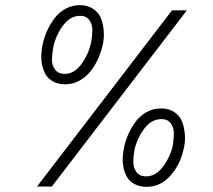

<svg xmlns="http://www.w3.org/2000/svg" viewBox="-20 -721 820 738"><path d="M231 -397Q204.6 -397 185.3 -407.2Q166 -417.5 156.2 -433.6Q146.5 -449.7 142.1 -470.9Q137.7 -492.2 138.9 -513.2Q140.1 -534.2 145 -555.2Q150.9 -580.6 161.9 -604.5Q172.9 -628.4 189.9 -651.1Q207 -673.8 232.2 -687.5Q257.3 -701.2 287.1 -701.2Q316.9 -701.2 338.1 -687Q359.4 -672.9 368.2 -650.4Q377 -627.9 378.9 -599.1Q380.9 -570.3 373 -541Q366.2 -513.7 354 -488.5Q341.8 -463.4 324.2 -442.6Q306.6 -421.9 282.5 -409.4Q258.3 -397 231 -397ZM122.1 -3.9 641.1 -681.2H698.2L179.2 -3.9ZM228 -437Q265.1 -437 292.2 -473.6Q319.3 -510.3 330.1 -556.2Q334.5 -581.1 335 -604Q335.4 -627 323.5 -643.6Q311.5 -660.2 288.1 -660.2Q250.5 -660.2 222.9 -623.8Q195.3 -587.4 185.1 -541Q180.2 -516.1 179.7 -493.2Q179.2 -470.2 191.7 -453.6Q204.1 -437 228 -437ZM543.9 -2.9Q517.6 -2.9 498.3 -12.9Q479 -22.9 469.2 -38.8Q459.5 -54.7 455.1 -75.7Q450.7 -96.7 451.9 -117.7Q453.1 -138.7 458 -160.2Q463.9 -185.1 474.9 -208.7Q485.8 -232.4 502.4 -254.6Q519 -276.9 544.2 -290.5Q569.3 -304.2 599.1 -304.2Q628.9 -304.2 649.9 -290.3Q670.9 -276.4 679.7 -253.9Q688.5 -231.4 690.7 -202.9Q692.9 -174.3 685.1 -145Q671.9 -86.9 634.3 -44.9Q596.7 -2.9 543.9 -2.9ZM541 -43Q578.1 -43 605.7 -79.3Q633.3 -115.7 644 -160.2Q647.9 -184.6 648.2 -207.5Q648.4 -230.5 636.5 -246.8Q624.5 -263.2 601.1 -263.2Q563 -263.2 535.6 -227.8Q508.3 -192.4 497.1 -146Q492.7 -121.6 492.4 -98.9Q492.2 -76.2 504.6 -59.6Q517.1 -43 541 -43Z"/></svg>

Font: HK Grotesk Light Italic
Style: Regular
Weight: 300
Italic angle: -13°
Designer: Alfredo Marco Pradil and Stefan Peev
Foundry: Hanken Design Co.
Version: Version 1.000;PS 001.000;hotconv 1.0.88;makeotf.lib2.5.64775